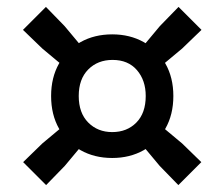

<svg xmlns="http://www.w3.org/2000/svg" viewBox="-20 -648 650 556"><path d="M193 -432 102.5 -507.5 46.5 -561.5 113 -628 167 -572.5 243 -481.5ZM417 -432 367 -481.5 443 -572.5 497 -628 563.5 -561.5 507.5 -507.5ZM496.5 -112 442.5 -167.5 369 -255.5 419.5 -306 507.5 -232.5 563 -178.5ZM113.5 -112 47 -178.5 102.5 -232.5 190.5 -306 241 -255.5 167.5 -167.5ZM305 -190.5Q253.5 -190.5 213.5 -213Q173.5 -235.5 150.8 -275.8Q128 -316 128 -370Q128 -423.5 150.8 -463.8Q173.5 -504 213.5 -526.2Q253.5 -548.5 305 -548.5Q356 -548.5 396 -526.2Q436 -504 459 -463.8Q482 -423.5 482 -370Q482 -316 459 -275.8Q436 -235.5 396 -213Q356 -190.5 305 -190.5ZM305 -265.5Q347.5 -265.5 374.8 -293Q402 -320.5 402 -370Q402 -415.5 376.5 -445Q351 -474.5 306 -474.5Q263 -474.5 235.5 -446.8Q208 -419 208 -370Q208 -321 235.5 -293.2Q263 -265.5 305 -265.5Z"/></svg>

Font: Encode Sans Condensed Thin SemiBold
Style: Regular
Weight: 600
Version: Version 3.002